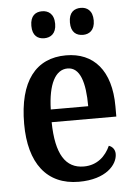

<svg xmlns="http://www.w3.org/2000/svg" viewBox="-54 -791 594 843"><g transform="rotate(-5 243.0 -370.0)"><path d="M334 -631C360 -631 386 -646 386 -690C386 -735 360 -750 334 -750C305 -750 281 -735 281 -690C281 -646 305 -631 334 -631ZM163 -631C190 -631 216 -646 216 -690C216 -735 190 -750 163 -750C135 -750 111 -735 111 -690C111 -646 135 -631 163 -631ZM260 10C380 10 431 -51 431 -98C431 -118 419 -131 404 -136C384 -92 347 -55 287 -55C207 -55 165 -119 163 -261H448V-306C448 -464 373 -548 251 -548C118 -548 42 -452 42 -264C42 -91 118 10 260 10ZM329 -317H164C167 -428 199 -490 253 -490C308 -490 329 -422 329 -317Z"/></g></svg>

Font: Noto Serif Devanagari Condensed SemiBold
Style: Regular
Weight: 600
Width: 3
Designer: Universal Thirst, Indian Type Foundry and the Monotype Design Team
Foundry: Monotype Imaging Inc.
Version: Version 2.004